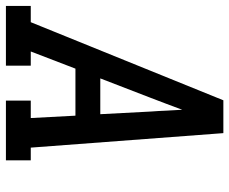

<svg xmlns="http://www.w3.org/2000/svg" viewBox="-92 -692 775 649"><g transform="rotate(90 295.5 -367.5)"><path d="M-9 0V-84H46L310 -735H421L470 -84H513V0H311V-84H370L362 -235H203L145 -84H193V0ZM236 -319H357L348 -490Q346 -516 345 -542.5Q344 -569 342 -596Q332 -569 322 -542.5Q312 -516 302 -490Z"/></g></svg>

Font: Iosevka Slab Medium Extended
Style: Italic
Weight: 500
Width: 7
Italic angle: -9°
Monospace: yes
Designer: Belleve Invis
Foundry: Belleve Invis
Version: Version 11.1.0; ttfautohint (v1.8.3)